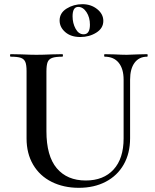

<svg xmlns="http://www.w3.org/2000/svg" viewBox="-20 -884 741 918"><path d="M480 -613Q478 -613 478 -619Q478 -625 480 -625L526 -624Q564 -622 586 -622Q604 -622 640 -624L684 -625Q686 -625 686 -619Q686 -613 684 -613Q645 -613 623.5 -584Q602 -555 602 -503V-223Q602 -151 571.5 -97.5Q541 -44 485.5 -15Q430 14 357 14Q284 14 227 -14.5Q170 -43 138.5 -96.5Q107 -150 107 -222V-544Q107 -574 101 -588Q95 -602 79.5 -607.5Q64 -613 31 -613Q28 -613 28 -619Q28 -625 31 -625L83 -624Q127 -622 154 -622Q184 -622 228 -624L278 -625Q281 -625 281 -619Q281 -613 278 -613Q245 -613 229 -607Q213 -601 207.5 -586.5Q202 -572 202 -542V-257Q202 -138 251.5 -79.5Q301 -21 390 -21Q475 -21 523 -73.5Q571 -126 571 -222V-503Q571 -555 547.5 -584Q524 -613 480 -613ZM265 -786Q265 -822 298.5 -843Q332 -864 374 -864Q415 -864 444.5 -840.5Q474 -817 474 -784Q474 -749 440.5 -728Q407 -707 364 -707Q319 -707 292 -730.5Q265 -754 265 -786ZM410 -766Q410 -801 393.5 -826Q377 -851 354 -851Q327 -851 327 -806Q327 -773 341.5 -746.5Q356 -720 380 -720Q410 -720 410 -766Z"/></svg>

Font: Cormorant SC SemiBold
Style: Regular
Weight: 600
Designer: Christian Thalmann (Catharsis Fonts)
Foundry: Catharsis Fonts
Version: Version 4.000